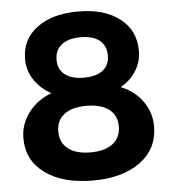

<svg xmlns="http://www.w3.org/2000/svg" viewBox="-52 -755 720 809"><g transform="rotate(-5 308.5 -350.5)"><path d="M308 -708Q419 -708 484 -657.5Q549 -607 549 -521Q549 -475 525 -436.5Q501 -398 459 -375Q517 -352 551 -304.5Q585 -257 585 -198Q585 -104 510.5 -48.5Q436 7 309 7Q182 7 107 -47.5Q32 -102 32 -195Q32 -255 68.5 -303.5Q105 -352 166 -375Q120 -400 94 -440Q68 -480 68 -527Q68 -610 133 -659Q198 -708 308 -708ZM389 -576.5Q361 -599 309 -599Q257 -599 228.5 -576.5Q200 -554 200 -513Q200 -472 228.5 -450Q257 -428 309 -428Q361 -428 389 -450Q417 -472 417 -513Q417 -554 389 -576.5ZM181 -212Q181 -164 214.5 -138Q248 -112 309 -112Q370 -112 403.5 -138Q437 -164 437 -211Q437 -258 403 -283.5Q369 -309 308 -309Q247 -309 214 -283.5Q181 -258 181 -212Z"/></g></svg>

Font: Argentum Sans SemiBold
Style: Regular
Weight: 600
Designer: Julieta Ulanovsky (Modified by Cristiano Sobral)
Foundry: Julieta Ulanovsky
Version: Version 5.001;November 22, 2018;FontCreator 11.5.0.2425 64-b